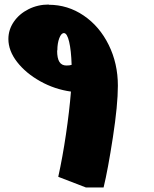

<svg xmlns="http://www.w3.org/2000/svg" viewBox="-20 -816 680 847"><path d="M500 -438Q500 -353 478 -210Q456 -67 437 11H359L237 -36Q256 -122 271 -223.5Q286 -325 293 -412Q221 -422 157.5 -457.5Q94 -493 55.5 -542.5Q17 -592 17 -644Q17 -685 41 -720Q65 -755 106 -775.5Q147 -796 195 -796V-795Q279 -795 349 -747.5Q419 -700 459.5 -618Q500 -536 500 -438ZM273 -527Q289 -527 296 -530Q294 -594 285 -632Q276 -670 262 -670Q250 -670 241.5 -647.5Q233 -625 233 -594L232 -593Q232 -559 242 -543Q252 -527 273 -527Z"/></svg>

Font: Inknut Antiqua Black
Style: Regular
Weight: 900
Designer: Claus Eggers Sørensen
Foundry: Claus Eggers Sørensen
Version: Version 1.003; ttfautohint (v1.8.2) -l 8 -r 50 -G 200 -x 14 